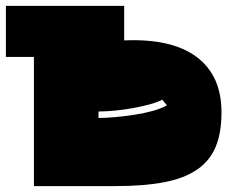

<svg xmlns="http://www.w3.org/2000/svg" viewBox="-20 -587 788 651"><path d="M0 -394V-567H401V-450Q562 -457 646.5 -394Q731 -331 731 -206Q731 -136 711 -88.5Q691 -41 647.5 -11.5Q604 18 536 31Q468 44 371 44H95V-394ZM546 -230 530 -249Q513 -240 487 -233Q461 -226 431 -220.5Q401 -215 370 -212Q339 -209 314 -209V-187Q339 -187 371.5 -190Q404 -193 436.5 -198Q469 -203 498 -211Q527 -219 546 -230Z"/></svg>

Font: ChangwonDangamAsac Bold
Style: Regular
Weight: 700
Designer: Choi Chi-young, Lee Youngbeen, Kim Jungjin, Yoon Jihee, Han Dohee
Foundry: YoonDesign Inc.
Version: Version 1.010;Build 20210623